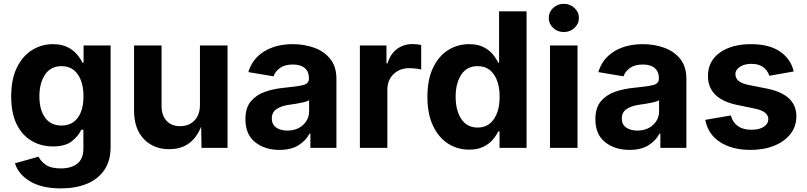

<svg xmlns="http://www.w3.org/2000/svg" viewBox="-20 -788 4300 1023"><path d="M305.2 215.8Q202.6 215.8 140.1 178.2Q77.6 140.6 59.6 82L185.5 46.9Q195.8 69.8 223.4 89.6Q251 109.4 304.2 109.4Q359.9 109.4 392.1 83.7Q424.3 58.1 424.3 3.9V-96.7H413.1Q397.9 -63.5 363 -35.6Q328.1 -7.8 261.7 -7.8Q200.2 -7.8 149.9 -36.6Q99.6 -65.4 69.6 -124.5Q39.6 -183.6 39.6 -273.9Q39.6 -366.2 70.1 -428.2Q100.6 -490.2 151.1 -521.5Q201.7 -552.7 262.2 -552.7Q308.1 -552.7 339.4 -537.1Q370.6 -521.5 389.9 -498.5Q409.2 -475.6 418.9 -454.1H425.3V-545.9H569.3V-4.4Q569.3 69.3 535.4 118.4Q501.5 167.5 441.7 191.7Q381.8 215.8 305.2 215.8ZM307.6 -119.1Q363.8 -119.1 394.3 -160.4Q424.8 -201.7 424.8 -274.9Q424.8 -347.7 394.5 -391.6Q364.3 -435.5 307.6 -435.5Q250 -435.5 220 -390.4Q189.9 -345.2 189.9 -274.9Q189.9 -203.1 220.2 -161.1Q250.5 -119.1 307.6 -119.1Z M882.3 6.8Q797.4 6.8 745.8 -47.9Q694.3 -102.5 694.3 -198.7V-545.9H840.8V-224.1Q840.8 -173.3 867.2 -144.5Q893.6 -115.7 939.5 -115.7Q986.3 -115.7 1015.9 -145.8Q1045.4 -175.8 1045.4 -230V-545.9H1192.4V0H1053.7L1051.8 -113.3Q1028.8 -55.2 986.6 -24.2Q944.3 6.8 882.3 6.8Z M1469.2 10.7Q1391.1 10.7 1339.4 -30.5Q1287.6 -71.8 1287.6 -152.8Q1287.6 -213.9 1316.9 -248.5Q1346.2 -283.2 1393.1 -299.3Q1439.9 -315.4 1493.7 -320.3Q1564 -327.1 1595 -334.7Q1626 -342.3 1626 -369.1V-371.6Q1626 -406.2 1603.8 -425.3Q1581.5 -444.3 1540.5 -444.3Q1498 -444.3 1472.2 -426Q1446.3 -407.7 1437.5 -381.3L1303.2 -403.8Q1324.2 -474.6 1387 -513.7Q1449.7 -552.7 1541 -552.7Q1599.6 -552.7 1652.6 -534.2Q1705.6 -515.6 1739 -474.9Q1772.5 -434.1 1772.5 -367.7V0H1633.8V-75.7H1628.9Q1608.9 -37.6 1569.3 -13.4Q1529.8 10.7 1469.2 10.7ZM1510.7 -92.3Q1562 -92.3 1594.5 -122.1Q1627 -151.9 1627 -195.3V-254.4Q1618.2 -248 1598.4 -243.4Q1578.6 -238.8 1556.6 -235.1Q1534.7 -231.4 1518.6 -229.5Q1478 -223.6 1453.1 -206.5Q1428.2 -189.5 1428.2 -156.7Q1428.2 -125 1451.4 -108.6Q1474.6 -92.3 1510.7 -92.3Z M1897.5 0V-545.9H2039.1V-450.7H2044.9Q2060.1 -501 2095.5 -527.1Q2130.9 -553.2 2176.8 -553.2Q2201.7 -553.2 2224.1 -548.3V-417.5Q2214.4 -420.4 2195.6 -422.6Q2176.8 -424.8 2160.6 -424.8Q2109.9 -424.8 2076.9 -393.1Q2043.9 -361.3 2043.9 -310.5V0Z M2480 9.3Q2417 9.3 2366.7 -23.2Q2316.4 -55.7 2286.9 -118.4Q2257.3 -181.2 2257.3 -272Q2257.3 -365.2 2287.6 -427.7Q2317.9 -490.2 2368.2 -521.5Q2418.5 -552.7 2479 -552.7Q2525.4 -552.7 2556.2 -537.1Q2586.9 -521.5 2605.7 -498.5Q2624.5 -475.6 2634.3 -454.1H2639.2V-727.5H2785.6V0H2641.6V-87.4H2634.3Q2624 -65.4 2605 -43.2Q2585.9 -21 2555.2 -5.9Q2524.4 9.3 2480 9.3ZM2524.9 -108.4Q2580.6 -108.4 2611.3 -153.3Q2642.1 -198.2 2642.1 -272.5Q2642.1 -346.7 2611.6 -391.1Q2581.1 -435.5 2524.9 -435.5Q2467.3 -435.5 2437.5 -389.9Q2407.7 -344.2 2407.7 -272.5Q2407.7 -200.2 2437.7 -154.3Q2467.8 -108.4 2524.9 -108.4Z M2910.6 0V-545.9H3057.1V0ZM2983.9 -617.2Q2950.7 -617.2 2927.2 -639.2Q2903.8 -661.1 2903.8 -692.4Q2903.8 -723.6 2927.2 -745.6Q2950.7 -767.6 2983.9 -767.6Q3017.1 -767.6 3040.8 -745.6Q3064.5 -723.6 3064.5 -692.4Q3064.5 -661.1 3040.8 -639.2Q3017.1 -617.2 2983.9 -617.2Z M3334 10.7Q3255.9 10.7 3204.1 -30.5Q3152.3 -71.8 3152.3 -152.8Q3152.3 -213.9 3181.6 -248.5Q3210.9 -283.2 3257.8 -299.3Q3304.7 -315.4 3358.4 -320.3Q3428.7 -327.1 3459.7 -334.7Q3490.7 -342.3 3490.7 -369.1V-371.6Q3490.7 -406.2 3468.5 -425.3Q3446.3 -444.3 3405.3 -444.3Q3362.8 -444.3 3336.9 -426Q3311 -407.7 3302.2 -381.3L3168 -403.8Q3189 -474.6 3251.7 -513.7Q3314.5 -552.7 3405.8 -552.7Q3464.4 -552.7 3517.3 -534.2Q3570.3 -515.6 3603.8 -474.9Q3637.2 -434.1 3637.2 -367.7V0H3498.5V-75.7H3493.7Q3473.6 -37.6 3434.1 -13.4Q3394.5 10.7 3334 10.7ZM3375.5 -92.3Q3426.8 -92.3 3459.2 -122.1Q3491.7 -151.9 3491.7 -195.3V-254.4Q3482.9 -248 3463.1 -243.4Q3443.4 -238.8 3421.4 -235.1Q3399.4 -231.4 3383.3 -229.5Q3342.8 -223.6 3317.9 -206.5Q3293 -189.5 3293 -156.7Q3293 -125 3316.2 -108.6Q3339.4 -92.3 3375.5 -92.3Z M3979 10.7Q3880.4 10.7 3816.2 -31.2Q3752 -73.2 3737.8 -149.4L3874 -172.9Q3895 -96.7 3983.4 -96.7Q4025.4 -96.7 4049.6 -112.5Q4073.7 -128.4 4073.7 -152.8Q4073.7 -194.3 4003.4 -209L3909.2 -228.5Q3752 -260.7 3752 -383.3Q3752 -461.9 3814.9 -507.3Q3877.9 -552.7 3981.4 -552.7Q4078.6 -552.7 4136.2 -513.2Q4193.8 -473.6 4209 -407.2L4079.1 -384.3Q4070.3 -412.1 4046.9 -429.9Q4023.4 -447.8 3983.4 -447.8Q3947.3 -447.8 3922.9 -432.4Q3898.4 -417 3898.4 -392.6Q3898.4 -372.1 3914.3 -357.7Q3930.2 -343.3 3968.8 -335.4L4066.9 -315.9Q4223.1 -284.2 4223.1 -168.5Q4223.1 -114.7 4191.9 -74.5Q4160.6 -34.2 4105.5 -11.7Q4050.3 10.7 3979 10.7Z"/></svg>

Font: Inter-Bold
Style: Bold
Weight: 700
Designer: Rasmus Andersson
Foundry: rsms
Version: Version 4.000;git-a52131595